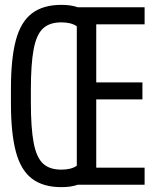

<svg xmlns="http://www.w3.org/2000/svg" viewBox="-20 -760 640 790"><path d="M232 10Q158 10 112 -24.5Q66 -59 45.5 -135Q25 -211 25 -335V-395Q25 -520 45.5 -595.5Q66 -671 112 -705.5Q158 -740 232 -740Q273 -740 300 -730H575V-660H376V-421H566V-351H376V-70H575V0H300Q273 10 232 10ZM296 -78V-652Q273 -668 232 -668Q184 -668 157 -643Q130 -618 118.5 -557.5Q107 -497 107 -390V-340Q107 -233 118.5 -172.5Q130 -112 157 -87Q184 -62 232 -62Q273 -62 296 -78Z"/></svg>

Font: M PLUS Code Latin 60
Style: Regular
Weight: 400
Width: 7
Monospace: yes
Designer: Coji Morishita
Foundry: UNDERFOREST DESIGN
Version: Version 1.005; ttfautohint (v1.8.3)